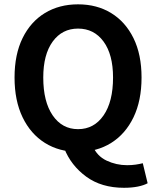

<svg xmlns="http://www.w3.org/2000/svg" viewBox="-20 -706 738 908"><path d="M349.1 12.2Q260.3 12.2 192.6 -30Q125 -72.3 86.9 -151.1Q48.8 -230 48.8 -339.4Q48.8 -448.7 86.9 -526.1Q125 -603.5 192.6 -644.5Q260.3 -685.5 349.1 -685.5Q438 -685.5 505.6 -644.3Q573.2 -603 611.3 -525.6Q649.4 -448.2 649.4 -339.4Q649.4 -230 611.3 -151.1Q573.2 -72.3 505.6 -30Q438 12.2 349.1 12.2ZM349.1 -95.2Q424.8 -95.2 469.7 -160.2Q514.6 -225.1 514.6 -339.4Q514.6 -448.2 469.7 -509.5Q424.8 -570.8 349.1 -570.8Q273.9 -570.8 229.2 -509.5Q184.6 -448.2 184.6 -339.4Q184.6 -225.1 229.2 -160.2Q273.9 -95.2 349.1 -95.2ZM566.4 182.1Q459.5 182.1 387.5 129.2Q315.4 76.2 283.7 -4.4L418 -16.6Q438 31.7 483.9 53.5Q529.8 75.2 581.1 75.2Q603 75.2 621.6 72.5Q640.1 69.8 655.3 65.9L678.2 160.6Q660.6 170.4 631.8 176.3Q603 182.1 566.4 182.1Z"/></svg>

Font: Akatab ExtraBold
Style: Regular
Weight: 800
Designer: SIL International
Foundry: SIL International
Version: Version 3.000